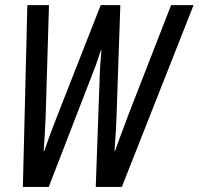

<svg xmlns="http://www.w3.org/2000/svg" viewBox="-20 -734 780 754"><path d="M69.8 0 87.4 -713.9H172.4L159.2 -274.9Q157.7 -232.4 155.5 -199Q153.3 -165.5 151.4 -140.1H153.3Q165 -174.3 177.7 -208.3Q190.4 -242.2 203.6 -275.9L375.5 -713.9H452.6L438 -288.6Q436.5 -242.7 434.3 -208Q432.1 -173.3 429.7 -140.1H431.6Q440.4 -166.5 449.2 -189.9Q458 -213.4 466.8 -236.6Q475.6 -259.8 484.4 -283.7L651.9 -713.9H740.2L458.5 0H356L371.6 -435.5Q372.1 -450.7 373 -467.5Q374 -484.4 375.5 -502Q377 -519.5 378.4 -537.6H376.5Q368.7 -513.7 360.4 -489.7Q352.1 -465.8 342.8 -442.9L171.4 0Z"/></svg>

Font: Open Sans Condensed Medium
Style: Italic
Weight: 500
Width: 3
Italic angle: -12°
Designer: Monotype Design Team
Foundry: Monotype Imaging Inc.
Version: Version 3.000